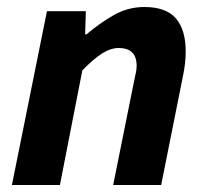

<svg xmlns="http://www.w3.org/2000/svg" viewBox="-20 -528 592 548"><path d="M14 0 114 -496H225L223 -430H227Q263 -461 304 -484.5Q345 -508 392 -508Q454 -508 482 -475.5Q510 -443 510 -381Q510 -364 508 -346.5Q506 -329 502 -310L440 0H303L362 -293Q365 -308 367.5 -319Q370 -330 370 -340Q370 -366 357 -378.5Q344 -391 319 -391Q296 -391 271.5 -375.5Q247 -360 215 -327L151 0Z"/></svg>

Font: Source Sans 3
Style: Bold Italic
Weight: 700
Italic angle: -11°
Designer: Paul D. Hunt
Foundry: Adobe
Version: Version 3.052;hotconv 1.1.0;makeotfexe 2.6.0